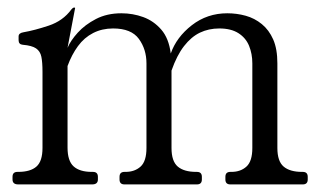

<svg xmlns="http://www.w3.org/2000/svg" viewBox="-20 -486 844 506"><path d="M28 0Q13 0 13 -13V-20Q13 -33 26 -33H28Q60 -33 76 -47Q92 -61 92 -96V-297Q92 -322 89 -336.5Q86 -351 75 -358.5Q64 -366 40 -368Q29 -369 29 -380V-390Q29 -399 42 -401Q71 -406 108.5 -418.5Q146 -431 168 -461Q172 -466 175 -466H176Q178 -466 178 -465L158 -360Q166 -379 185 -400Q204 -421 233 -436Q262 -451 300 -451Q330 -451 357.5 -441Q385 -431 405 -408Q425 -385 430 -345Q445 -388 485.5 -419.5Q526 -451 579 -451Q604 -451 627.5 -444.5Q651 -438 670 -422.5Q689 -407 700 -382Q711 -357 711 -319V-96Q711 -61 727.5 -47Q744 -33 776 -33H778Q791 -33 791 -20V-13Q791 0 778 0H587Q574 0 574 -13V-20Q574 -33 587 -33H590Q614 -33 629.5 -47Q645 -61 645 -96V-319Q645 -344 636.5 -365Q628 -386 608.5 -398.5Q589 -411 558 -411Q530 -411 507 -400Q484 -389 465 -364.5Q446 -340 432 -300V-96Q432 -61 448.5 -47Q465 -33 497 -33H499Q512 -33 512 -20V-13Q512 0 499 0H308Q295 0 295 -13V-20Q295 -33 308 -33H311Q335 -33 350.5 -47Q366 -61 366 -96V-319Q366 -356 346 -383.5Q326 -411 278 -411Q249 -411 225.5 -399Q202 -387 185.5 -364.5Q169 -342 158 -312V-97Q158 -62 174 -47.5Q190 -33 222 -33H225Q238 -33 238 -20V-13Q238 0 223 0Z"/></svg>

Font: Young Serif Light
Style: Regular
Weight: 300
Designer: Bastien Sozeau
Foundry: NBR — Bastien Sozeau
Version: Version 5.001